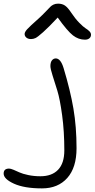

<svg xmlns="http://www.w3.org/2000/svg" viewBox="-230 -727 518 1051"><path d="M-60.1 -513.2Q-76.2 -513.2 -85.7 -521.2Q-95.2 -529.3 -95.2 -541Q-95.2 -551.3 -81.8 -566.4Q-68.4 -581.5 -16.1 -627.9Q2 -644.5 20 -663.3Q38.1 -682.1 45.2 -689.5Q52.2 -696.8 63 -701.9Q73.7 -707 87.9 -707Q110.4 -707 126 -696.3Q141.6 -685.5 161.1 -655.8Q182.1 -624.5 203.9 -602.3Q225.6 -580.1 238.5 -572Q251.5 -564 259.8 -555.4Q268.1 -546.9 268.1 -537.1Q268.1 -524.4 259 -517.1Q250 -509.8 234.9 -509.8Q199.7 -509.8 169.4 -533.2Q139.2 -556.6 85.9 -630.9Q36.1 -577.6 5.9 -550.8Q-24.4 -523.9 -35.9 -518.6Q-47.4 -513.2 -60.1 -513.2ZM0 304.2Q-96.7 304.2 -153.3 278.6Q-210 252.9 -210 223.1Q-210 195.8 -180.2 195.8Q-171.9 195.8 -156 202.4Q-140.1 209 -123.3 216.8Q-106.4 224.6 -75.4 231.2Q-44.4 237.8 -8.8 237.8Q54.2 237.8 88.1 202.1Q122.1 166.5 122.1 96.2Q122.1 -7.8 110.1 -96.2Q98.1 -184.6 84 -230.2Q69.8 -275.9 57.9 -313.2Q45.9 -350.6 45.9 -365.2Q45.9 -386.2 54.4 -396.7Q63 -407.2 75.2 -407.2Q102.1 -407.2 118.2 -354Q154.8 -232.9 171.9 -132.6Q189 -32.2 189 84Q189 190.4 138.2 247.3Q87.4 304.2 0 304.2Z"/></svg>

Font: Shantell Sans Irregular Bouncy
Style: Regular
Weight: 300
Designer: Stephen Nixon, Anya Danilova, Shantell Martin
Foundry: Arrow Type
Version: Version 1.006;[9816181b4]